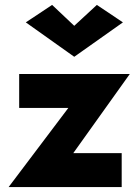

<svg xmlns="http://www.w3.org/2000/svg" viewBox="-20 -761 556 781"><path d="M258 -322H58V-460H508L278 -138H475V0H15ZM282 -656 374 -741 480 -670 282 -530 85 -670 192 -741Z"/></svg>

Font: renner_700bold
Style: Bold
Weight: 700
Version: Version 003.000 ; ttfautohint (v0.97) -l 8 -r 50 -G 200 -x 1